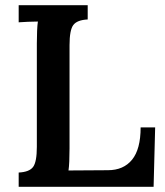

<svg xmlns="http://www.w3.org/2000/svg" viewBox="-20 -720 635 740"><path d="M52 0V-55Q93 -57 107.5 -76.5Q122 -96 122 -154V-553Q122 -578 123 -601Q124 -624 126 -637Q109 -637 87 -636Q65 -635 52 -634V-700H318V-645Q277 -643 262.5 -623.5Q248 -604 248 -546V-148Q248 -121 247 -98.5Q246 -76 244 -63L396 -64Q456 -64 489 -104.5Q522 -145 522 -229H578L572 0Z"/></svg>

Font: Lora SemiBold
Style: Regular
Weight: 600
Designer: Olga Karpushina, Alexei Vanyashin (Cyrillic)
Foundry: Cyreal
Version: Version 3.011; ttfautohint (v1.8.4.7-5d5b)